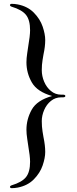

<svg xmlns="http://www.w3.org/2000/svg" viewBox="-20 -881 404 1002"><path d="M32 95Q32 89 41 86Q94 70 115.5 43.5Q137 17 137 -37Q137 -65 127 -123Q126 -131 122 -157Q118 -183 118 -204Q118 -259 145.5 -308.5Q173 -358 252 -380Q174 -402 146 -451Q118 -500 118 -556Q118 -577 122 -603Q126 -629 127 -637Q137 -695 137 -723Q137 -777 115.5 -803.5Q94 -830 41 -846Q32 -849 32 -855Q32 -857 34.5 -859Q37 -861 40 -861Q57 -861 72 -858Q124 -848 156.5 -815Q189 -782 202.5 -742.5Q216 -703 216 -672Q216 -638 207 -597Q206 -591 202 -567Q198 -543 198 -515Q198 -484 210.5 -454.5Q223 -425 246 -406Q269 -387 299 -387H308Q321 -387 321 -380Q321 -373 308 -373H299Q269 -373 246 -354.5Q223 -336 210.5 -307Q198 -278 198 -249Q198 -220 202 -195Q206 -170 207 -165Q216 -122 216 -88Q216 -57 202.5 -17.5Q189 22 156.5 55Q124 88 72 98Q57 101 40 101Q37 101 34.5 99Q32 97 32 95Z"/></svg>

Font: Shippori Mincho
Style: Regular
Weight: 400
Designer: FONTDASU
Foundry: FONTDASU / Google Inc. / but / Adobe
Version: Version 3.110; ttfautohint (v1.8.3)